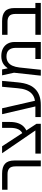

<svg xmlns="http://www.w3.org/2000/svg" viewBox="1126 -1770 644 2936"><g transform="rotate(-90 1448.0 -302.0)"><path d="M372 0V-385Q372 -455 341 -482Q310 -509 255 -509H15V-592H261Q363 -592 412.5 -547Q462 -502 462 -403V0Z M972 -8 573 -592H679L901 -252L1023 -66ZM567 0V-83H1002L1023 -66V0ZM894 -210 864 -276Q888 -285 906.5 -301Q925 -317 937 -341Q949 -365 955 -396Q961 -427 961 -466V-592H1051V-472Q1051 -400 1032.5 -347.5Q1014 -295 979 -261Q944 -227 894 -210Z M1126 0V-83H1307Q1367 -83 1412.5 -98Q1458 -113 1490 -145Q1522 -177 1541.5 -229Q1561 -281 1567 -355L1589 -592H1679L1657 -355Q1653 -310 1643 -261Q1633 -212 1611 -165.5Q1589 -119 1550.5 -81.5Q1512 -44 1452.5 -22Q1393 0 1307 0ZM1292 -67 1170 -592H1260L1380 -67Z M2059 -604Q2128 -604 2176 -578Q2224 -552 2249 -506.5Q2274 -461 2274 -401V0H2014V-83H2184V-387Q2184 -449 2152.5 -487Q2121 -525 2053 -525Q2001 -525 1965.5 -501Q1930 -477 1910.5 -432.5Q1891 -388 1884 -327L1849 0H1759L1804 -410L1764 -592H1854L1871 -508H1874Q1887 -527 1903.5 -544Q1920 -561 1941.5 -574.5Q1963 -588 1992 -596Q2021 -604 2059 -604Z M2703 0V-385Q2703 -455 2672 -482Q2641 -509 2586 -509H2384V-592H2592Q2694 -592 2743.5 -547Q2793 -502 2793 -403V0ZM2384 0V-83H2871V0Z"/></g></svg>

Font: Noto Sans Hebrew
Style: Regular
Weight: 400
Designer: Monotype Design Team
Foundry: Monotype Imaging Inc.
Version: Version 2.003